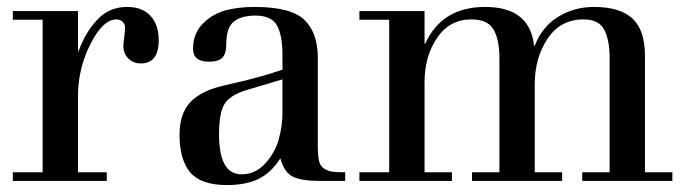

<svg xmlns="http://www.w3.org/2000/svg" viewBox="-20 -522 1984 554"><path d="M103 -25V-465H17V-490H205V-375H207Q226 -428 260.5 -465Q295 -502 347 -502Q391 -502 414.5 -476Q438 -450 438 -406Q438 -339 386 -339Q365 -339 350.5 -353Q336 -367 336 -390Q336 -397 338.5 -416Q341 -435 341 -441Q341 -452 334 -459Q327 -466 316 -466Q277 -466 241 -395Q205 -324 205 -244V-25H288V0H17V-25Z M625 -275 685 -289Q742 -303 795 -321V-363Q795 -421 779 -449Q763 -477 717 -477Q676 -477 654.5 -459.5Q633 -442 633 -396Q633 -367 621.5 -355.5Q610 -344 583 -344Q537 -344 537 -381Q537 -426 566 -454.5Q595 -483 632 -492.5Q669 -502 714 -502Q820 -502 858.5 -464.5Q897 -427 897 -356V-102Q897 -74 900.5 -58Q904 -42 916 -35Q928 -28 939.5 -26.5Q951 -25 976 -25V0H900Q851 0 825.5 -12Q800 -24 789 -65Q761 -22 724.5 -5Q688 12 635 12Q560 12 529 -24.5Q498 -61 498 -133Q498 -194 529 -227Q560 -260 625 -275ZM795 -293 691 -262Q645 -248 628.5 -223Q612 -198 612 -134Q612 -19 677 -19Q717 -19 745.5 -50.5Q774 -82 784.5 -120.5Q795 -159 795 -197Z M1421 -25V-356Q1421 -406 1404.5 -436Q1388 -466 1340 -466Q1277 -466 1241 -412.5Q1205 -359 1205 -285V-25H1284V0H1017V-25H1103V-465H1017V-490H1205V-396H1207Q1255 -502 1380 -502Q1509 -502 1521 -390H1523Q1544 -445 1590.5 -473.5Q1637 -502 1694 -502Q1769 -502 1805 -468.5Q1841 -435 1841 -361V-25H1920V0H1660V-25H1739V-356Q1739 -406 1723.5 -436Q1708 -466 1664 -466Q1597 -466 1560 -410.5Q1523 -355 1523 -279V-25H1602V0H1342V-25Z"/></svg>

Font: Justus
Style: Oldstyle
Weight: 500
Version: Version 001.000